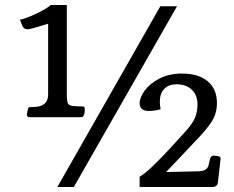

<svg xmlns="http://www.w3.org/2000/svg" viewBox="-20 -820 940 770"><path d="M99 -350Q88 -350 88 -361Q88 -364 90.5 -376.5Q93 -389 97 -390Q99 -390 106 -390.5Q113 -391 129 -392Q173 -398 173 -441V-725Q151 -718 129 -711.5Q107 -705 96 -703Q76 -700 69 -718L60 -741Q76 -744 102.5 -755Q129 -766 152.5 -779Q176 -792 183 -800H248V-441Q248 -413 252.5 -405Q257 -397 271 -395Q280 -394 294 -393.5Q308 -393 315 -393L320 -388Q320 -380 319.5 -372Q319 -364 317 -360Q314 -350 305 -350ZM623 -795H690L276 -70H210ZM540 -70V-111Q564 -126 595.5 -156.5Q627 -187 661 -224Q695 -261 725 -294Q753 -325 762.5 -349Q772 -373 772 -401Q772 -439 749 -460.5Q726 -482 688 -482Q657 -482 639 -464Q621 -446 621 -412Q621 -399 624 -382Q616 -379 602 -377Q588 -375 577 -375Q540 -375 540 -406Q540 -429 560.5 -457Q581 -485 619.5 -505Q658 -525 710 -525Q776 -525 813 -494Q850 -463 850 -407Q850 -364 828.5 -331.5Q807 -299 769 -260Q738 -227 705.5 -192.5Q673 -158 646 -130L776 -133Q810 -134 816 -156L823 -185Q827 -196 838 -196Q843 -196 850.5 -194.5Q858 -193 862 -191L865 -186L854 -89Q852 -70 830 -70Z"/></svg>

Font: Gowun Batang
Style: Bold
Weight: 700
Designer: Yanghee Ryu
Foundry: Yanghee Ryu
Version: Version 2.000